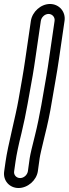

<svg xmlns="http://www.w3.org/2000/svg" viewBox="-35 -770 345 964"><path d="M239 -665 211 -473C207 -449 204 -420 198 -389C183 -302 164 -183 141 -92C126 -33 117 5 114 25L105 90C102 108 85 124 66 124C47 124 33 108 36 90L43 41C48 6 58 -42 73 -102C97 -200 112 -299 129 -390C134 -422 139 -449 142 -473L170 -665C173 -684 190 -700 209 -700C227 -700 242 -684 239 -665ZM120 -665 92 -473C82 -403 72 -351 58 -270C44 -188 4 -38 -7 41L-14 90C-21 136 12 174 58 174C104 174 148 136 155 90L164 25C166 10 175 -28 189 -86C204 -145 216 -202 225 -258C240 -348 250 -397 261 -473L289 -665C296 -711 262 -750 216 -750C170 -750 127 -711 120 -665Z"/></svg>

Font: AppleStorm
Style: XbdOutIta
Weight: 800
Foundry: Cannot Into Space Fonts
Version: Version 1.01